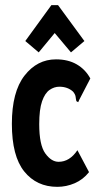

<svg xmlns="http://www.w3.org/2000/svg" viewBox="-20 -713 390 744"><path d="M202 11Q122 11 74 -48.5Q26 -108 26 -233Q26 -357 75 -420Q124 -483 197 -483Q244 -483 277.5 -463.5Q311 -444 330 -409L287 -326L283 -317L276 -321Q274 -329 273 -338Q272 -347 263 -358Q242 -377 210 -377Q190 -377 172 -364.5Q154 -352 143 -320.5Q132 -289 132 -232Q132 -151 155.5 -118.5Q179 -86 207 -86Q250 -86 280 -131L325 -46Q302 -17 269.5 -3Q237 11 202 11ZM130 -510 78 -554 179 -693H205L307 -554L255 -510L192 -585Z"/></svg>

Font: Inconsolata ExtraCondensed Black
Style: Regular
Weight: 900
Width: 2
Monospace: yes
Designer: Raph Levien, Cyreal, Brenton Simpson
Foundry: Raph Levien, Cyreal, Google
Version: Version 3.001; ttfautohint (v1.8.2.53-6de2)